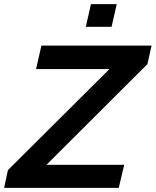

<svg xmlns="http://www.w3.org/2000/svg" viewBox="-46 -911 755 931"><path d="M520 -891.1 495.1 -781.2H370.1L395 -891.1ZM689 -689.9 668.9 -600.1 179.2 -111.8H556.2L529.8 0H-25.9L-7.8 -85.9L484.9 -576.2H128.9L154.8 -689.9Z"/></svg>

Font: HK Grotesk Legacy
Style: Bold Italic
Weight: 700
Italic angle: -13°
Designer: Alfredo Marco Pradil
Foundry: Hanken Design Co.
Version: Version 2.022;PS 002.022;hotconv 1.0.88;makeotf.lib2.5.64775